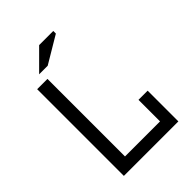

<svg xmlns="http://www.w3.org/2000/svg" viewBox="-248 -983 1096 1096"><g transform="rotate(-45 300.0 -435.0)"><path d="M90 -700H173V-74H456V-248H530V0H90ZM276 -870H390V-849L227 -752H158Z"/></g></svg>

Font: PT Mono
Style: Regular
Weight: 400
Monospace: yes
Designer: A.Korolkova, I.Chaeva
Foundry: ParaType Ltd
Version: Version 1.001W OFL